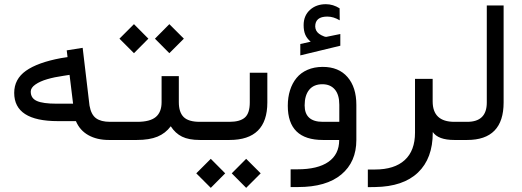

<svg xmlns="http://www.w3.org/2000/svg" viewBox="-20 -678 2529 930"><path d="M529.8 0H507.3Q449.7 0 408.2 -23.2Q366.7 -46.4 347.7 -91.3H260.3Q48.8 -91.3 48.8 -228Q48.8 -294.9 105.7 -335.2Q162.6 -375.5 275.4 -396.5L307.1 -401.4L303.2 -434.1L380.4 -446.3L413.6 -166.5Q421.4 -122.6 445.3 -105.2Q469.2 -87.9 512.7 -87.9H529.8Q542 -87.9 542 -48.3V-43Q542 0 529.8 0ZM334 -175.8 316.9 -315.4 288.6 -311Q243.7 -304.7 208.7 -294.4Q173.8 -284.2 151.4 -268.6Q128.9 -252.9 128.9 -234.4Q128.9 -202.1 158.4 -189Q188 -175.8 252.9 -175.8Z M730.5 -490.7 800.3 -561 870.6 -490.7 800.3 -420.4ZM558.6 -490.7 628.9 -561 698.7 -490.7 628.9 -420.4ZM524.9 -87.9H645Q706.5 -87.9 734.6 -111.3Q762.7 -134.8 762.7 -183.1V-309.1H846.2V-183.1Q846.2 -134.3 869.6 -111.1Q893.1 -87.9 947.3 -87.9H958Q969.2 -87.9 969.2 -47.4V-42Q969.2 0 958 0H947.8Q894.5 0 861.8 -16.1Q829.1 -32.2 807.1 -66.4Q781.7 -32.2 742.7 -16.1Q703.6 0 642.6 0H524.9Q512.7 0 512.7 -42V-47.4Q512.7 -87.9 524.9 -87.9Z M1102.5 161.6 1172.4 91.3 1242.7 161.6 1172.4 231.9ZM930.7 161.6 1001 91.3 1070.8 161.6 1001 231.9ZM953.1 -87.9H1091.3Q1142.6 -87.9 1166.3 -108.9Q1189.9 -129.9 1189.9 -182.1V-325.7H1274.9V-181.6Q1274.9 0 1091.8 0H953.1Q940.9 0 940.9 -42V-47.4Q940.9 -87.9 953.1 -87.9Z M1484.9 -476.1Q1466.8 -491.2 1458.7 -510Q1450.7 -528.8 1450.7 -556.2Q1450.7 -602.1 1481.2 -629.9Q1511.7 -657.7 1558.6 -657.7Q1576.2 -657.7 1592.8 -652.6Q1609.4 -647.5 1625 -637.7L1625.5 -579.6Q1595.2 -597.7 1565.4 -597.7Q1506.8 -597.7 1506.8 -549.8Q1507.3 -539.1 1511.5 -530.5Q1515.6 -522 1525.1 -514.6Q1534.7 -507.3 1549.8 -501.5Q1552.7 -500.5 1554.9 -500Q1557.1 -499.5 1559.6 -499.5Q1560.1 -499.5 1560.8 -499.5Q1561.5 -499.5 1562 -499.8Q1562.5 -500 1563.5 -500Q1575.7 -502.4 1598.1 -507.1Q1620.6 -511.7 1628.4 -513.2V-456.5L1434.6 -409.7V-464.8ZM1706.1 -169.9V0Q1706.1 106.4 1633.3 167.2Q1560.5 228 1423.8 228H1387.7V142.1H1420.9Q1519 142.1 1570.8 106Q1622.6 69.8 1623 1V0H1543.9Q1374 0 1374 -165.5Q1374 -206.5 1384.8 -240.7Q1395.5 -274.9 1416.3 -300.3Q1437 -325.7 1469.5 -339.8Q1502 -354 1543.5 -354Q1620.6 -354 1663.3 -304.7Q1706.1 -255.4 1706.1 -169.9ZM1455.6 -167.5Q1455.6 -87.9 1543.5 -87.9H1623.5V-170.4Q1623.5 -219.2 1601.8 -244.6Q1580.1 -270 1541.5 -270Q1499.5 -270 1477.5 -242.9Q1455.6 -215.8 1455.6 -167.5Z M2180.7 0Q2102.5 0 2076.2 -38.6V-35.6Q2076.2 89.4 2004.6 157.7Q1933.1 226.1 1796.9 228L1761.7 228.5V143.1H1795.9Q1890.6 143.1 1940.4 97.4Q1990.2 51.8 1990.2 -35.2V-295.9H2075.7V-187Q2075.7 -87.9 2180.7 -87.9H2188.5Q2199.7 -87.9 2199.7 -47.4V-42Q2199.7 0 2188.5 0Z M2183.6 -87.9H2243.2Q2337.9 -87.9 2337.9 -181.2V-651.4H2419.4V-181.6Q2419.4 0 2242.7 0H2183.6Q2171.4 0 2171.4 -42V-47.4Q2171.4 -87.9 2183.6 -87.9Z"/></svg>

Font: Shabnam FD
Style: Regular
Weight: 400
Foundry: DejaVu fonts team - Redesigned by Saber Rastikerdar - Based on Vazir font
Version: Version 5.00;October 20, 2019;FontCreator 12.0.0.2547 64-bit